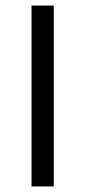

<svg xmlns="http://www.w3.org/2000/svg" viewBox="-20 -670 307 690"><path d="M93.3 0V-650H173.3V0Z"/></svg>

Font: Boon
Style: Regular
Weight: 400
Designer: Sungsit Sawaiwan
Foundry: FontUni
Version: Version 3.0